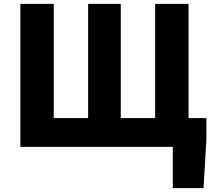

<svg xmlns="http://www.w3.org/2000/svg" viewBox="-20 -765 1107 1000"><path d="M86 0H880V215H1040L1055 -38V-150H962V-745H788V-150H609V-745H439V-150H260V-745H86Z"/></svg>

Font: Noto Sans CJK HK Black
Style: Regular
Weight: 900
Designer: Ryoko NISHIZUKA 西塚涼子 (kana, bopomofo & ideographs); Paul D. Hunt (Latin, Greek & Cyrillic); Sandoll Communications 산돌커뮤니
Foundry: Adobe
Version: Version 2.004;hotconv 1.0.118;makeotfexe 2.5.65603